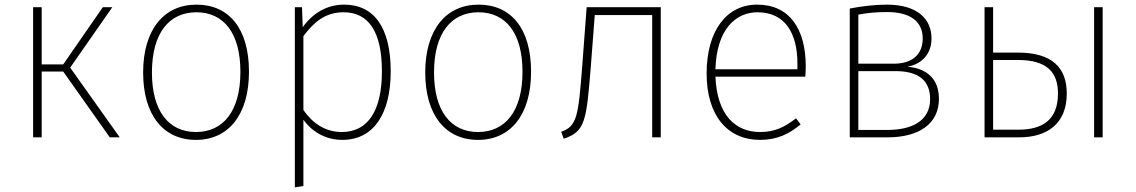

<svg xmlns="http://www.w3.org/2000/svg" viewBox="-20 -593 4904 829"><path d="M465 -562H424L253 -315H160V-562H123V0H160V-284H253L454 0H497L283 -301Z M828 -573C688 -573 598 -465 598 -280C598 -98 684 11 826 11C966 11 1055 -97 1055 -283C1055 -471 968 -573 828 -573ZM828 -540C946 -540 1018 -450 1018 -283C1018 -112 943 -23 826 -23C708 -23 636 -114 636 -280C636 -451 711 -540 828 -540Z M1466 -573C1387 -573 1328 -532 1287 -476L1284 -562H1253V216L1290 210V-76C1324 -28 1382 11 1458 11C1594 11 1667 -103 1667 -285C1667 -471 1597 -573 1466 -573ZM1456 -23C1383 -23 1329 -62 1290 -118V-437C1336 -498 1384 -540 1464 -540C1572 -540 1629 -455 1629 -285C1629 -114 1568 -23 1456 -23Z M2046 -573C1906 -573 1816 -465 1816 -280C1816 -98 1902 11 2044 11C2184 11 2273 -97 2273 -283C2273 -471 2186 -573 2046 -573ZM2046 -540C2164 -540 2236 -450 2236 -283C2236 -112 2161 -23 2044 -23C1926 -23 1854 -114 1854 -280C1854 -451 1929 -540 2046 -540Z M2513 -562 2494 -309C2477 -89 2471 -48 2403 -24L2414 6C2508 -25 2512 -73 2531 -306L2548 -528H2796V0H2833V-562Z M3459 -306C3459 -467 3390 -573 3249 -573C3117 -573 3031 -460 3031 -276C3031 -95 3120 11 3262 11C3334 11 3387 -14 3437 -56L3417 -82C3367 -44 3326 -23 3262 -23C3155 -23 3076 -96 3069 -262H3457C3458 -272 3459 -289 3459 -306ZM3423 -294H3069C3074 -465 3155 -540 3251 -540C3370 -540 3423 -449 3423 -319Z M3898 -305C3960 -316 4002 -360 4002 -427C4002 -511 3941 -573 3809 -573C3756 -573 3698 -566 3649 -556V0H3812C3949 0 4034 -59 4034 -166C4034 -254 3980 -298 3898 -305ZM3810 -541C3922 -541 3964 -491 3964 -427C3964 -357 3918 -318 3839 -318H3686V-530C3725 -537 3761 -541 3810 -541ZM3812 -32H3686V-286H3846C3944 -286 3996 -247 3996 -165C3996 -72 3919 -32 3812 -32Z M4374 -366H4268V-562H4231V0H4381C4500 0 4586 -58 4586 -189C4586 -299 4525 -366 4374 -366ZM4704 -562V0H4741V-562ZM4377 -33H4268V-334H4375C4502 -334 4548 -280 4548 -189C4548 -77 4483 -33 4377 -33Z"/></svg>

Font: Glow Sans SC Normal ExtraLight
Style: Regular
Weight: 200
Designer: Ryoko NISHIZUKA (kana, bopomofo & ideographs); Paul D. Hunt (Latin, Greek & Cyrillic); Sandoll Communications, Soo-young
Version: Version 0.93